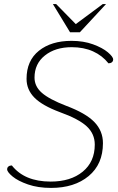

<svg xmlns="http://www.w3.org/2000/svg" viewBox="-20 -910 576 940"><path d="M15 -81Q15 -90 21.5 -95Q28 -100 38 -100Q100 -21 228 -21Q326 -21 385 -69.5Q444 -118 444 -202Q444 -255 404.5 -291.5Q365 -328 273 -361Q187 -393 148.5 -432Q110 -471 110 -524Q110 -613 170.5 -661.5Q231 -710 330 -710Q389 -710 435.5 -693Q482 -676 508 -654Q534 -632 534 -619Q534 -610 527.5 -605Q521 -600 511 -600Q481 -638 435.5 -658.5Q390 -679 331 -679Q251 -679 200 -638.5Q149 -598 149 -530Q149 -487 185 -455.5Q221 -424 304 -392Q400 -356 442 -312.5Q484 -269 484 -209Q484 -106 414 -48Q344 10 230 10Q166 10 117 -7Q68 -24 41.5 -46Q15 -68 15 -81ZM239 -890H255L351 -792L483 -890H499L371 -752H323Z"/></svg>

Font: Thasadith
Style: Italic
Weight: 400
Italic angle: -9°
Designer: Cadson Demak Co.,Ltd.
Foundry: Cadson Demak Co.,Ltd.
Version: Version 1.000; ttfautohint (v1.6)